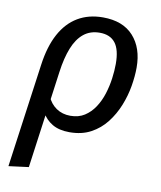

<svg xmlns="http://www.w3.org/2000/svg" viewBox="-84 -607 746 890"><g transform="rotate(10 288.5 -161.5)"><path d="M110.5 204 16.5 216.1 84.5 -274Q96.5 -361 128.5 -420.1Q160.5 -479.1 211.1 -509.1Q261.7 -539.1 328.9 -539.1Q423 -539.1 472.7 -484.1Q522.4 -429.1 522.4 -336.9Q522.4 -296.8 514.4 -249.3Q506.3 -201.7 487.8 -155.7Q469.3 -109.8 439.8 -71.8Q410.2 -33.8 367.7 -10.9Q325.2 12.1 267.3 12.1Q218.4 12.1 186.4 -6.9Q154.4 -25.9 136.5 -58.8L149.5 -136.3Q163.5 -102.4 191.8 -83Q220.2 -63.6 258.1 -63.6Q296.9 -63.6 324.8 -81.5Q352.7 -99.5 372.1 -128.9Q391.5 -158.3 403 -194.7Q414.4 -231.1 419.4 -268.1Q424.4 -305 424.4 -336.9Q424.4 -403.8 400 -435.1Q375.6 -466.5 326.8 -466.5Q282 -466.5 251.2 -441.6Q220.3 -416.7 201.4 -369.3Q182.5 -321.9 173.5 -254.9Z"/></g></svg>

Font: Fira Sans Variable
Style: Italic
Weight: 397
Italic angle: -8°
Designer: Carrois Corporate & Edenspiekermann AG
Foundry: Carrois Corporate GbR & Edenspiekermann AG
Version: Version 4.202